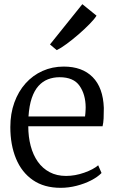

<svg xmlns="http://www.w3.org/2000/svg" viewBox="-20 -889 549 920"><path d="M270.5 11Q191.5 11 137.8 -26Q84 -63 56.8 -128.8Q29.5 -194.5 29.5 -280Q29.5 -344.5 48.8 -397.8Q68 -451 102.5 -489.5Q137 -528 183.8 -549Q230.5 -570 285.5 -570Q374 -570 424 -519.5Q474 -469 477.5 -372Q477.5 -343.5 476.5 -322Q475.5 -300.5 471.5 -284H115.5Q115.5 -233.5 127 -190Q138.5 -146.5 161.2 -114.2Q184 -82 218 -64Q252 -46 296.5 -46Q339.5 -46 383.5 -61.5Q427.5 -77 450.5 -97L466.5 -60Q447.5 -40.5 416.2 -24.5Q385 -8.5 347 1.2Q309 11 270.5 11ZM116.5 -331H387.5Q388.5 -338 389.2 -347.2Q390 -356.5 390.2 -364.5Q390.5 -372.5 390.5 -375Q390 -436.5 361.2 -477.8Q332.5 -519 265.5 -519Q235.5 -519 209.8 -509Q184 -499 164.2 -477Q144.5 -455 132.2 -419Q120 -383 116.5 -331ZM252.5 -649H251.5L219.5 -676L374.5 -869L442.5 -814Q433 -798 409.2 -773.8Q385.5 -749.5 355.8 -723.8Q326 -698 298.2 -677.8Q270.5 -657.5 252.5 -649Z"/></svg>

Font: Merriweather 7pt Light
Style: Regular
Weight: 300
Designer: Eben Sorkin
Foundry: Eben Sorkin
Version: Version 2.200;gftools[0.9.31]